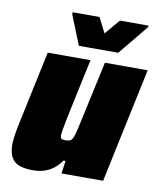

<svg xmlns="http://www.w3.org/2000/svg" viewBox="-81 -768 703 840"><g transform="rotate(10 270.5 -347.5)"><path d="M14 -89Q14 -123 32 -204L97 -510H287L231 -248Q217 -178 217 -165Q217 -153 221.5 -149.5Q226 -146 238 -146Q256 -146 263.5 -151.5Q271 -157 277 -176Q283 -195 294 -247L351 -510H541L433 0H248L256 -57H247Q203 8 123 8Q62 8 38 -15Q14 -38 14 -89ZM226 -563 173 -695 174 -703H293L327 -636L384 -703H511L509 -695L401 -563Z"/></g></svg>

Font: Saira Semi Condensed Black
Style: Italic
Weight: 900
Width: 4
Italic angle: -12°
Designer: Hector Gatti with collaboration of the Omnibus-Type team
Foundry: Omnibus-Type
Version: Version 1.001; ttfautohint (v1.8)